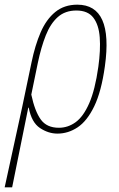

<svg xmlns="http://www.w3.org/2000/svg" viewBox="-84 -562 509 822"><path d="M51 -295Q66 -368 90 -423.5Q114 -479 152.5 -510.5Q191 -542 247 -542Q402 -542 365 -278Q350 -170 319.5 -107Q289 -44 248.5 -17Q208 10 162 10Q123 10 87 -14Q51 -38 39 -101H37L-32 240H-64L11 -104ZM168 -15Q207 -15 240 -39Q273 -63 298 -120Q323 -177 337 -276Q347 -348 343 -402Q339 -456 315.5 -486.5Q292 -517 243 -517Q195 -517 163.5 -489Q132 -461 112 -410.5Q92 -360 78 -293L50 -157Q65 -86 90.5 -50.5Q116 -15 168 -15Z"/></svg>

Font: Noto Serif ExtraCondensed Thin
Style: Italic
Weight: 100
Width: 2
Italic angle: -12°
Designer: Monotype Design Team
Foundry: Monotype Imaging Inc.
Version: Version 2.013